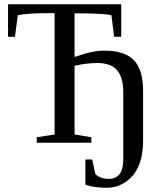

<svg xmlns="http://www.w3.org/2000/svg" viewBox="-20 -675 792 908"><path d="M563 -239.7Q563 -307.1 534.4 -342Q505.9 -377 439 -377Q390.1 -377 332.5 -363.8V-39.1L412.1 -25.9V0H153.8V-25.9L238.3 -39.1V-612.8H213.4Q107.9 -612.8 64 -603L50.8 -501H18.1V-654.8H553.2V-501H520L506.8 -603Q466.3 -611.8 356.4 -611.8H332.5V-405.3Q415 -435.5 473.1 -435.5Q570.3 -435.5 613.5 -390.1Q656.7 -344.7 656.7 -243.7V-7.8Q656.7 57.6 636.7 106.7Q616.7 155.8 575.9 184.3Q535.2 212.9 484.9 212.9Q422.4 212.9 383.8 198.2V79.1H416L430.7 147Q439.9 158.2 457 164.6Q474.1 170.9 494.6 170.9Q563 170.9 563 78.1Z"/></svg>

Font: Times New Roman
Style: Regular
Weight: 400
Designer: Steve Matteson
Foundry: Ascender Corporation
Version: Version 2.00.3